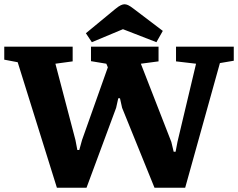

<svg xmlns="http://www.w3.org/2000/svg" viewBox="-41 -867 1117 901"><path d="M226 14 42 -575 -21 -587V-648H300V-579L219 -568L313 -210L322 -163H331L344 -210L465 -551L458 -568L386 -580V-648H703V-579L620 -568L763 -201L774 -155H783L792 -202L879 -568L785 -579V-648H1056V-582L991 -571L828 14H684L532 -361L522 -406H514L504 -361L365 14ZM390 -669 362 -711 499 -824Q516 -838 526 -842.5Q536 -847 543 -847Q551 -847 560 -843Q569 -839 586 -826L723 -722L693 -669L536 -730Z"/></svg>

Font: Faustina Light ExtraBold
Style: Regular
Weight: 800
Version: Version 1.200